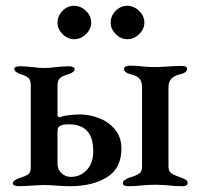

<svg xmlns="http://www.w3.org/2000/svg" viewBox="-20 -638 689 661"><path d="M24 -7Q24 -16 44 -24Q67 -31 76.5 -37.5Q86 -44 86 -62V-343Q86 -362 78 -369.5Q70 -377 50 -383Q29 -391 29 -400Q29 -410 49 -410Q60 -410 93 -407Q110 -404 132 -404Q155 -404 171 -407Q207 -410 217 -410Q224 -410 230.5 -407.5Q237 -405 237 -400Q237 -390 217 -383Q196 -377 187 -369.5Q178 -362 178 -343V-242Q178 -238 181.5 -235.5Q185 -233 188 -235Q197 -239 218 -241.5Q239 -244 257 -244Q286 -244 319 -232Q352 -220 375 -193.5Q398 -167 398 -126Q398 -59 348.5 -28Q299 3 221 3Q200 3 174 1Q150 -1 131 -1Q115 -1 89 1Q61 3 44 3Q37 3 30.5 0.5Q24 -2 24 -7ZM301 -118Q301 -210 217 -210Q194 -210 186 -204Q180 -200 179 -194.5Q178 -189 178 -181V-75Q178 -54 192 -41.5Q206 -29 224 -29Q256 -29 278.5 -52.5Q301 -76 301 -118ZM403 -7Q403 -18 424 -26Q448 -33 458.5 -40Q469 -47 469 -64V-339Q469 -358 459.5 -368Q450 -378 428 -383Q419 -385 413 -389.5Q407 -394 407 -401Q407 -406 413 -409Q419 -412 426 -412Q454 -412 473 -409Q497 -407 513 -407Q530 -407 556 -409Q586 -411 606 -411Q624 -411 624 -401Q624 -394 618 -389.5Q612 -385 603 -383Q580 -378 570 -367Q560 -356 560 -338V-65Q560 -48 570.5 -41Q581 -34 605 -26Q615 -22 620.5 -18.5Q626 -15 626 -8Q626 3 608 3Q579 3 558 0Q530 -2 514 -2Q497 -2 471 0Q450 3 422 3Q403 3 403 -7ZM178 -560Q178 -583 195 -600.5Q212 -618 235 -618Q258 -618 276 -600.5Q294 -583 294 -560Q294 -538 276 -520.5Q258 -503 235 -503Q213 -503 195.5 -520.5Q178 -538 178 -560ZM361 -560Q361 -583 378 -600.5Q395 -618 418 -618Q441 -618 459 -600.5Q477 -583 477 -560Q477 -538 459 -520.5Q441 -503 418 -503Q396 -503 378.5 -520.5Q361 -538 361 -560Z"/></svg>

Font: EB Garamond Medium
Style: Regular
Weight: 500
Designer: Georg Duffner and Octavio Pardo
Foundry: Georg Duffner
Version: Version 1.000